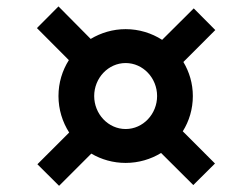

<svg xmlns="http://www.w3.org/2000/svg" viewBox="-20 -644 792 614"><path d="M99.6 -118.7 168.9 -49.8 272 -152.8C304.2 -133.8 341.8 -123 381.8 -123C423.3 -123 462.4 -134.8 495.1 -154.8L598.1 -52.2L667.5 -121.1L564.5 -224.1C585 -256.8 596.7 -295.4 596.7 -336.9C596.7 -377 585.4 -414.1 566.4 -445.8L668.5 -547.9L599.6 -617.2L498.5 -516.6C464.8 -538.1 424.8 -550.8 381.8 -550.8C340.8 -550.8 302.7 -539.1 270 -519.5L167 -623.5L98.1 -554.2L200.2 -451.7C179.2 -418.5 167 -379.4 167 -336.9C167 -293.9 179.7 -253.9 201.2 -220.2ZM281.2 -336.9C281.2 -394.5 326.2 -442.4 381.8 -442.4C437.5 -442.4 482.4 -394.5 482.4 -336.9C482.4 -279.3 437.5 -231.4 381.8 -231.4C326.2 -231.4 281.2 -279.3 281.2 -336.9Z"/></svg>

Font: Merriweather
Style: Heavy Italic
Weight: 900
Italic angle: -7.5°
Designer: Eben Sorkin
Foundry: Eben Sorkin
Version: Version 1.001